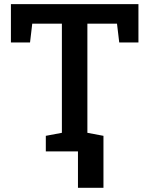

<svg xmlns="http://www.w3.org/2000/svg" viewBox="-20 -731 722 927"><path d="M201.2 0V-75.2L278.8 -89.8V-616.7H135.7L125 -525.9H32.7V-710.9H648.4V-525.9H555.7L544.9 -616.7H401.9V-89.8L479.5 -75.2V0ZM356.4 175.8V-67.9H479.5V175.8Z"/></svg>

Font: Roboto Slab LO Medium
Style: Regular
Weight: 500
Designer: Google
Version: Version 2.000